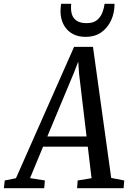

<svg xmlns="http://www.w3.org/2000/svg" viewBox="-86 -996 680 1016"><path d="M-65.5 0 -61 -41 -1.5 -53 306 -748H406L502.5 -54.5L571.5 -41L568 0H322L325 -41L398.5 -53L378.5 -220H142L73 -53.5L151.5 -41L148 0ZM164.5 -274H372L332.5 -605.5L328 -670L306 -613ZM367 -801Q329 -801 302.8 -814.5Q276.5 -828 260.5 -850Q244.5 -872 238.5 -898.5Q232.5 -925 235 -951.5Q236 -958 236 -964Q236 -970 237 -976H291Q287.5 -946.5 293.5 -923.5Q299.5 -900.5 318.8 -887Q338 -873.5 372.5 -873.5Q408.5 -873.5 428 -890.2Q447.5 -907 456.2 -930.8Q465 -954.5 467.5 -976H520Q520.5 -929.5 502.5 -889.5Q484.5 -849.5 450.5 -825.2Q416.5 -801 367 -801Z"/></svg>

Font: Merriweather 24pt SemiCondensed
Style: Italic
Weight: 400
Width: 4
Italic angle: -7.8°
Designer: Eben Sorkin
Foundry: Eben Sorkin
Version: Version 2.101